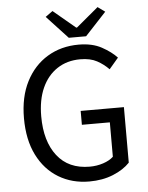

<svg xmlns="http://www.w3.org/2000/svg" viewBox="-58 -892 733 951"><g transform="rotate(-5 308.5 -416.5)"><path d="M348 12Q262 12 195 -28.5Q128 -69 90 -145Q52 -221 52 -328Q52 -434 91 -510Q130 -586 198 -627Q266 -668 353 -668Q421 -668 467.5 -642.5Q514 -617 542 -587L496 -533Q471 -559 438 -577Q405 -595 355 -595Q289 -595 240 -562.5Q191 -530 164.5 -471Q138 -412 138 -330Q138 -206 194.5 -133.5Q251 -61 356 -61Q391 -61 423 -71.5Q455 -82 474 -100V-271H335V-340H550V-64Q519 -31 466.5 -9.5Q414 12 348 12ZM308 -706 203 -819 239 -845 349 -753H353L463 -845L499 -819L394 -706Z"/></g></svg>

Font: .
Style: 
Weight: 400
Designer: Paul D. Hunt, Dalton Maag
Foundry: Dalton Maag Ltd
Version: Version 1.200